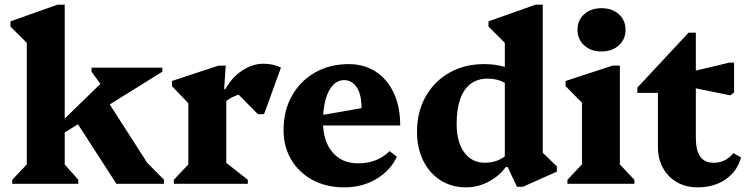

<svg xmlns="http://www.w3.org/2000/svg" viewBox="-20 -785 3195 820"><path d="M32.4 0V-17.2L110.4 -99.6L94.4 -71.6V-638.2L137.4 -559.2L24.6 -671.6V-693.8L225.4 -765H256.4V-55.2L240.6 -100.2L314.4 -17.2V0ZM477.2 0 290.2 -289.6 418 -386.8 641 -39.6 555 -58V-144L680.6 -17.2V0ZM242.2 -210.4V-264.6L445.6 -462.6L482 -374.6H446.6L371 -478.8V-496H673.4V-478.8Z M722.4 0V-17.2L800.4 -99.6L784.4 -71.6V-374L827.4 -299L714.6 -417V-439.2L913 -504.8H944L937.4 -404.4H946.4V-71.2L930.6 -102L1038.4 -17.2V0ZM930 -337.2 931.4 -404.4H942.4Q970.4 -454.6 1014.4 -483.7Q1058.4 -512.8 1105.4 -512.8Q1146.6 -512.8 1180 -496.4L1107.8 -297.4H1081.4L966 -414.4L1079.8 -391.6Q1028 -391.6 990.1 -377.7Q952.2 -363.8 930 -337.2Z M1450.2 15.2Q1374 15.2 1315.7 -16Q1257.4 -47.2 1224.2 -102.6Q1191 -158 1191 -229.2Q1191 -312.4 1226.6 -375.7Q1262.2 -439 1325 -475.1Q1387.8 -511.2 1469.6 -511.2Q1535.2 -511.2 1584.3 -479.4Q1633.4 -447.6 1661.3 -388.9Q1689.2 -330.2 1689.2 -249.2H1307V-285.2L1524 -323Q1524 -382.4 1503.3 -412.6Q1482.6 -442.8 1449.4 -442.8Q1422.4 -442.8 1401.9 -421.2Q1381.4 -399.6 1370.4 -359.5Q1359.4 -319.4 1359.4 -265.2Q1359.4 -183.2 1399.6 -135.3Q1439.8 -87.4 1509.2 -87.4Q1591.6 -87.4 1643.6 -139.6L1675.2 -115.6Q1646.4 -55.4 1586.5 -20.1Q1526.6 15.2 1450.2 15.2Z M2188 12.8 2148.2 -71.6H2136V-638.2L2179 -559.2L2066.2 -671.6V-693.8L2267 -765H2298V-100.2L2255.4 -174L2358.4 -74.2V-52L2213 12.8ZM1971 15.2Q1908.8 15.2 1861.5 -15Q1814.2 -45.2 1787.6 -98.7Q1761 -152.2 1761 -222Q1761 -307.2 1797.7 -372.4Q1834.4 -437.6 1899.1 -474.4Q1963.8 -511.2 2048 -511.2Q2141.4 -511.2 2196.6 -467.8V-375.4Q2166.6 -414.4 2135.1 -431.8Q2103.6 -449.2 2062.8 -449.2Q2020 -449.2 1990.4 -427.1Q1960.8 -405 1945.5 -361.8Q1930.2 -318.6 1930.2 -255.2Q1930.2 -179 1962.5 -134.5Q1994.8 -90 2050.4 -90Q2080.6 -90 2105.6 -99.9Q2130.6 -109.8 2151 -130.4V-71.6H2140Q2110.8 -31.6 2065.2 -8.2Q2019.6 15.2 1971 15.2Z M2403.4 0V-17.2L2481.4 -99.6L2465.4 -71.6V-378L2508.4 -303L2395.6 -417V-439.2L2596.4 -504.8H2627.4V-71.2L2611.6 -99.4L2689.4 -17.2V0ZM2549 -565.2Q2503.6 -565.2 2475 -591.2Q2446.4 -617.2 2446.4 -657.9Q2446.4 -698.6 2475 -724.3Q2503.6 -750 2549 -750Q2594.4 -750 2623 -724.2Q2651.6 -698.4 2651.6 -657.9Q2651.6 -617.4 2623 -591.3Q2594.4 -565.2 2549 -565.2Z M2959.6 15.2Q2909.8 15.2 2871.2 -6.8Q2832.6 -28.8 2811.2 -67.9Q2789.8 -107 2789.8 -158.8V-461.8L2832.8 -388.4H2702V-410.6L2920.8 -645.6H2951.8V-197.6Q2951.8 -142.6 2970.4 -116.2Q2989 -89.8 3028.8 -89.8Q3078.4 -89.8 3112.4 -131L3144.8 -112.8Q3129.4 -54.2 3079.7 -19.5Q3030 15.2 2959.6 15.2ZM3099 -377.8 2898.8 -418.4V-471L3095.2 -517.6H3115.2V-390.2Z"/></svg>

Font: Platypi Light
Style: Regular
Weight: 300
Designer: David Sargent
Foundry: Bolt Cutter Type
Version: Version 1.200